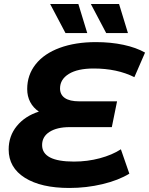

<svg xmlns="http://www.w3.org/2000/svg" viewBox="-20 -921 740 953"><path d="M278 -482Q278 -451 302 -434.5Q326 -418 374 -418H561L535 -290H325Q263 -290 226 -266.5Q189 -243 189 -201Q189 -119 347 -119Q414 -119 475.5 -135.5Q537 -152 580 -180L622 -59Q568 -26 488.5 -7Q409 12 324 12Q184 12 103.5 -38.5Q23 -89 23 -179Q23 -246 63.5 -295.5Q104 -345 173 -367Q145 -386 130 -414.5Q115 -443 115 -479Q115 -549 157 -602Q199 -655 276.5 -683.5Q354 -712 456 -712Q530 -712 593 -698.5Q656 -685 700 -660L647 -538Q561 -581 445 -581Q365 -581 321.5 -554Q278 -527 278 -482ZM229 -901H369L413 -757H305ZM431 -901H571L615 -757H507Z"/></svg>

Font: Montserrat Alternates
Style: Bold Italic
Weight: 700
Italic angle: -11.3°
Designer: Julieta Ulanovsky
Foundry: Julieta Ulanovsky
Version: Version 7.200